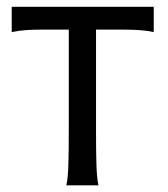

<svg xmlns="http://www.w3.org/2000/svg" viewBox="-20 -555 503 575"><path d="M178.7 0Q183.6 -21.5 184.8 -62.3Q186 -103 186 -156.2V-466.3H103Q79.1 -466.3 57.6 -464.8Q36.1 -463.4 15.1 -459V-534.7H440.4V-459Q419.4 -463.4 397.9 -464.8Q376.5 -466.3 352.5 -466.3H267.6V-156.2Q267.6 -103 268.8 -62.3Q270 -21.5 274.9 0Z"/></svg>

Font: Harmattan Medium
Style: Regular
Weight: 500
Designer: George W. Nuss III and SIL International
Foundry: SIL International
Version: Version 4.000